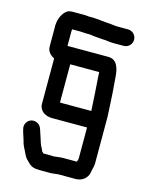

<svg xmlns="http://www.w3.org/2000/svg" viewBox="-125 -706 796 1013"><g transform="rotate(15 272.5 -199.0)"><path d="M113 -362V-114C113 -76 147 -55 183 -55H375V116C374 121 372 126 370 133H298C287 133 277 134 269 135L252 137C250 138 248 138 245 138C238 137 231 137 225 137H188L179 128C176 119 171 110 166 101C159 85 156 71 150 54C140 30 139 2 117 -10C80 -31 41 3 52 41C56 61 64 78 69 97C73 114 78 127 87 143C97 162 102 180 117 193L127 203C145 222 161 227 194 227H239C248 228 256 227 265 226L282 224C286 223 291 223 298 223H386C423 223 448 201 455 172C457 154 465 136 465 117V-120C465 -131 465 -143 464 -155C461 -207 459 -266 454 -316C451 -349 452 -377 441 -404C431 -431 413 -444 387 -444H164V-519C164 -523 164 -528 165 -535H208C220 -535 232 -533 247 -533H264C284 -529 309 -528 330 -526C353 -526 369 -521 394 -521H450C475 -521 495 -541 495 -566C495 -591 475 -611 450 -611H394C373 -611 355 -616 335 -616C329 -617 323 -617 316 -618C309 -618 302 -619 295 -620C285 -620 259 -624 245 -623H232C223 -624 215 -625 208 -625H142C129 -625 118 -622 109 -614C86 -595 71 -557 74 -516V-417C74 -392 89 -374 113 -362ZM374 -149V-145H213C206 -145 203 -145 203 -146V-354H361C362 -349 362 -343 362 -338C367 -278 370 -211 374 -149Z"/></g></svg>

Font: Electronic
Style: Blk
Weight: 900
Version: Version 1.011